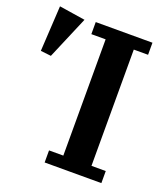

<svg xmlns="http://www.w3.org/2000/svg" viewBox="-148 -803 785 897"><g transform="rotate(20 244.0 -355.0)"><path d="M178 -60H249V-638H178V-698H460V-638H389V-60H460V0H178ZM-17 -484 -4 -710 125 -690 35 -478Z"/></g></svg>

Font: IBM Plex Serif SmBld
Style: Regular
Weight: 600
Designer: Mike Abbink, Paul van der Laan, Pieter van Rosmalen
Foundry: Bold Monday
Version: Version 3.001